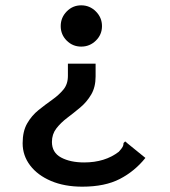

<svg xmlns="http://www.w3.org/2000/svg" viewBox="-20 -584 640 721"><path d="M285 -564Q317 -564 340 -541Q363 -518 363 -486Q363 -454 340 -431.5Q317 -409 285 -409Q253 -409 230.5 -431.5Q208 -454 208 -486Q208 -518 230.5 -541Q253 -564 285 -564ZM339 -297Q339 -257 322.5 -229Q306 -201 281.5 -180.5Q257 -160 232.5 -141.5Q208 -123 191.5 -101.5Q175 -80 175 -51Q175 -11 209.5 7.5Q244 26 296 26Q374 26 426 -14Q437 -26 440.5 -32.5Q444 -39 444 -47L450 -53L457 -47L526 9Q486 59 430 88Q374 117 289 117Q222 117 171.5 95.5Q121 74 93 37Q65 0 65 -46Q65 -91 82 -120.5Q99 -150 124.5 -170.5Q150 -191 175.5 -209Q201 -227 218 -247.5Q235 -268 235 -299V-345H339Z"/></svg>

Font: Inconsolata Expanded Bold
Style: Regular
Weight: 700
Width: 7
Monospace: yes
Designer: Raph Levien, Cyreal, Brenton Simpson
Foundry: Raph Levien, Cyreal, Google
Version: Version 3.001; ttfautohint (v1.8.2.53-6de2)